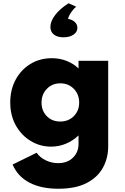

<svg xmlns="http://www.w3.org/2000/svg" viewBox="-20 -886 770 1181"><path d="M338.5 275Q445 275 513 239.8Q581 204.5 613.2 145.2Q645.5 86 645.5 14V-512H463V-465Q432.5 -494.5 390.2 -511.2Q348 -528 299 -528Q225 -528 167 -492.5Q109 -457 76 -395.5Q43 -334 43 -256Q43 -176 77.2 -114.8Q111.5 -53.5 168.8 -18.8Q226 16 294.5 16Q342 16 385.2 -2Q428.5 -20 463 -53V0Q463 50.5 428.5 84Q394 117.5 337.5 117.5Q297.5 117.5 261.2 100Q225 82.5 205.5 53.5L57.5 126Q89 199.5 160.8 237.2Q232.5 275 338.5 275ZM350.5 -138.5Q300 -138.5 267.8 -171.5Q235.5 -204.5 235.5 -254.5Q235.5 -306 268.5 -339.8Q301.5 -373.5 351.5 -373.5Q400.5 -373.5 433.8 -339.8Q467 -306 467 -255Q467 -205 434.2 -171.8Q401.5 -138.5 350.5 -138.5ZM370.5 -656.5Q408 -656.5 432 -672.8Q456 -689 456 -714.5Q456 -735 440.8 -750Q425.5 -765 398.5 -770Q402.5 -788.5 418.5 -811.5Q434.5 -834.5 449 -844.5L402 -866Q349 -832.5 319.5 -794Q290 -755.5 290 -720Q290 -690.5 311.5 -673.5Q333 -656.5 370.5 -656.5Z"/></svg>

Font: Spartan ExtraBold
Style: Regular
Weight: 800
Designer: Matt Bailey, Mirko Velimirovic
Foundry: Matt Bailey
Version: Version 1.003; ttfautohint (v1.8.3)